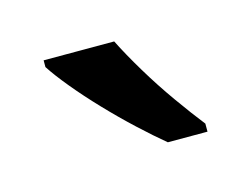

<svg xmlns="http://www.w3.org/2000/svg" viewBox="-40 -824 362 276"><g transform="rotate(-15 140.5 -686.0)"><path d="M145 -766Q156 -744 172.5 -716.5Q189 -689 207.5 -663Q226 -637 241 -618V-606H182Q165 -620 144 -639.5Q123 -659 102.5 -680.5Q82 -702 65.5 -722Q49 -742 40 -756V-766Z"/></g></svg>

Font: Noto Sans Sinhala
Style: Regular
Weight: 400
Designer: Jelle Bosma - Monotype Design Team
Foundry: Monotype Imaging Inc.
Version: Version 2.006